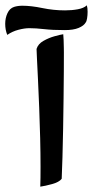

<svg xmlns="http://www.w3.org/2000/svg" viewBox="-92 -676 352 727"><path d="M60.5 30.8Q61 15.1 61.3 -4.2Q61.5 -23.4 61.5 -44.9Q61.5 -94.7 60.1 -153.1Q58.6 -211.4 56.4 -269Q54.2 -326.7 51.8 -375.2Q49.3 -423.8 47.9 -455.1Q46.4 -486.3 46.4 -490.7Q52.2 -509.8 72.5 -521.2Q92.8 -532.7 114.7 -538.8Q136.7 -544.9 147.5 -546.4Q148.4 -540.5 148.9 -524.9Q149.4 -509.3 149.7 -494.4Q149.9 -479.5 149.9 -476.6Q149.9 -452.1 149.7 -406.5Q149.4 -360.8 148.7 -303.7Q147.9 -246.6 147 -188.2Q146 -129.9 144.5 -80.1Q143.1 -30.3 141.6 1Q131.8 13.7 105.2 21Q78.6 28.3 60.5 30.8ZM-64.5 -543.9Q-72.3 -563 -72.3 -585.9Q-72.3 -607.9 -63.7 -626.2Q-55.2 -644.5 -38.6 -649.9Q-24.4 -654.3 -7.3 -654.3Q25.9 -654.3 68.4 -645.5Q110.8 -636.7 154.3 -636.7Q180.2 -636.7 202.6 -640.9Q225.1 -645 236.8 -655.8Q239.7 -646.5 239.7 -631.3Q239.7 -618.7 237.8 -606.7Q235.8 -594.7 232.4 -590.8Q225.6 -578.6 205.8 -570.3Q186 -562 152.8 -562Q106.4 -562 75 -565.7Q43.5 -569.3 19 -569.3Q1 -569.3 -22.2 -563.2Q-45.4 -557.1 -64.5 -543.9Z"/></svg>

Font: Harmattan
Style: Bold
Weight: 700
Designer: George W. Nuss III and SIL International
Foundry: SIL International
Version: Version 4.000